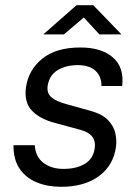

<svg xmlns="http://www.w3.org/2000/svg" viewBox="-20 -710 528 740"><path d="M215 10Q163.5 10 122 -7Q80.5 -24 56 -59.2Q31.5 -94.5 32 -150.5H114Q117 -105 147.8 -82Q178.5 -59 224.5 -59Q274 -59 306.8 -78.5Q339.5 -98 345 -138.5Q353 -193 290 -209.5L192.5 -236Q134.5 -251 103.5 -283Q72.5 -315 80 -372.5Q89.5 -440.5 142.8 -483.8Q196 -527 290 -527Q370.5 -527 414.8 -489Q459 -451 451 -378.5H371Q371.5 -415.5 348 -437.2Q324.5 -459 280 -459Q233.5 -459 201.5 -439.2Q169.5 -419.5 163.5 -378Q160 -350.5 178.5 -334.8Q197 -319 236.5 -308.5L330 -282.5Q374.5 -270 396.5 -247Q418.5 -224 424.5 -196.5Q430.5 -169 427 -143.5Q417 -72 361 -31Q305 10 215 10ZM147 -577.5 275 -690H339.5L448 -577.5H363L303 -642.5L226.5 -577.5Z"/></svg>

Font: Public Sans
Style: Italic
Weight: 400
Italic angle: -8°
Designer: The Public Sans project authors (U.S. Web Design System). Libre Franklin designed by Pablo Impallari and Rodrigo Fuenzal
Version: Version 1.008; ttfautohint (v1.8.1) -l 8 -r 50 -G 200 -x 14 